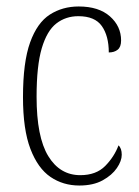

<svg xmlns="http://www.w3.org/2000/svg" viewBox="-20 -563 428 593"><path d="M225 10Q175 10 136 -16.5Q97 -43 74 -103Q51 -163 51 -263Q51 -371 73 -432Q95 -493 134 -518Q173 -543 223 -543Q285 -543 319.5 -512.5Q354 -482 354 -438Q354 -418 343.5 -409.5Q333 -401 316 -401Q316 -452 294.5 -482.5Q273 -513 222 -513Q183 -513 154 -490.5Q125 -468 109 -414Q93 -360 93 -264Q93 -140 129 -81Q165 -22 228 -22Q277 -22 305 -50.5Q333 -79 346 -114Q356 -105 356 -85Q356 -66 341 -44Q326 -22 297 -6Q268 10 225 10Z"/></svg>

Font: Noto Serif Bengali Condensed ExtraLight
Style: Regular
Weight: 200
Width: 3
Designer: Juan Bruce, Universal Thirst, Indian Type Foundry and the Monotype Design Team.
Foundry: Monotype Imaging Inc.
Version: Version 2.003; ttfautohint (v1.8.4.7-5d5b)